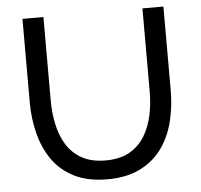

<svg xmlns="http://www.w3.org/2000/svg" viewBox="-51 -763 858 821"><g transform="rotate(-5 377.5 -352.5)"><path d="M378 5Q293 5 235 -24.5Q177 -54 142 -104.5Q107 -155 91 -219Q75 -283 75 -351V-710H165V-351Q165 -299 175.5 -249.5Q186 -200 210 -161Q234 -122 275 -99Q316 -76 377 -76Q439 -76 480 -99.5Q521 -123 545 -162.5Q569 -202 579.5 -251Q590 -300 590 -351V-710H680V-351Q680 -279 663.5 -214.5Q647 -150 611 -101Q575 -52 517.5 -23.5Q460 5 378 5Z"/></g></svg>

Font: Raleway Medium
Style: Regular
Weight: 500
Designer: Matt McInerney, Pablo Impallari, Rodrigo Fuenzalida
Foundry: Matt McInerney, Pablo Impallari, Rodrigo Fuenzalida
Version: Version 4.026